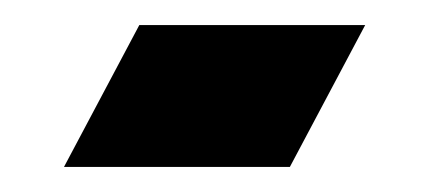

<svg xmlns="http://www.w3.org/2000/svg" viewBox="-20 -133 340 153"><path d="M31 0 91 -113H271L211 0Z"/></svg>

Font: Reem Kufi Fun Medium
Style: Regular
Weight: 500
Designer: Khaled Hosny
Version: Version 1.005